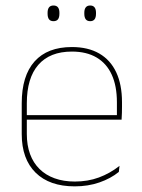

<svg xmlns="http://www.w3.org/2000/svg" viewBox="-20 -668 515 698"><path d="M251.5 9.5Q160 9.5 109.5 -40.2Q59 -90 59 -180.5V-292.5Q59 -392.5 105.8 -444.8Q152.5 -497 241.5 -497Q300 -497 340.8 -473.5Q381.5 -450 402.5 -405.2Q423.5 -360.5 423.5 -296.5V-279.5Q423.5 -268.5 423.2 -257.5Q423 -246.5 422 -233H405Q405 -250.5 405 -266.5Q405 -282.5 405 -296Q405 -355.5 386.2 -396.5Q367.5 -437.5 331 -459Q294.5 -480.5 241.5 -480.5Q161.5 -480.5 119.5 -432.5Q77.5 -384.5 77.5 -292.5V-243.5V-239.5V-181Q77.5 -140 89.2 -108Q101 -76 123.5 -53.8Q146 -31.5 178.5 -19.8Q211 -8 252 -8Q299.5 -8 339.5 -22.8Q379.5 -37.5 414.5 -65L412 -43Q382.5 -19 341.5 -4.8Q300.5 9.5 251.5 9.5ZM67.5 -233V-249.5H415.5V-233ZM174.5 -591Q163.5 -591 158.2 -597.8Q153 -604.5 153 -618.5V-621.5Q153 -634.5 158.2 -641.2Q163.5 -648 174.5 -648Q185.5 -648 190.8 -641.2Q196 -634.5 196 -621.5V-618.5Q196 -604.5 190.8 -597.8Q185.5 -591 174.5 -591ZM308 -591Q297 -591 291.8 -597.8Q286.5 -604.5 286.5 -618.5V-621.5Q286.5 -634.5 291.8 -641.2Q297 -648 308 -648Q318.5 -648 323.8 -641.2Q329 -634.5 329 -621.5V-618.5Q329 -604.5 323.8 -597.8Q318.5 -591 308 -591Z"/></svg>

Font: Anek Latin Medium Thin
Style: Regular
Weight: 250
Version: Version 1.003